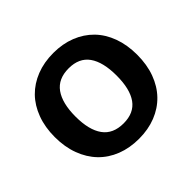

<svg xmlns="http://www.w3.org/2000/svg" viewBox="-131 -675 836 836"><g transform="rotate(-45 287.0 -257.0)"><path d="M288 -87.5Q352 -87.5 382.8 -130.5Q413.5 -173.5 413.5 -256.5Q413.5 -339.5 382.8 -383Q352 -426.5 288 -426.5Q223 -426.5 191.8 -382.8Q160.5 -339 160.5 -256.5Q160.5 -174 191.8 -130.8Q223 -87.5 288 -87.5ZM288 -521Q345 -521 391.8 -502.5Q438.5 -484 471.8 -450Q505 -416 523 -367Q541 -318 541 -257.5Q541 -196.5 523 -147.5Q505 -98.5 471.8 -64Q438.5 -29.5 391.8 -11Q345 7.5 288 7.5Q230.5 7.5 183.5 -11Q136.5 -29.5 103.2 -64Q70 -98.5 51.8 -147.5Q33.5 -196.5 33.5 -257.5Q33.5 -318 51.8 -367Q70 -416 103.2 -450Q136.5 -484 183.5 -502.5Q230.5 -521 288 -521Z"/></g></svg>

Font: Lato
Style: Bold
Weight: 700
Designer: Lukasz Dziedzic with Adam Twardoch and Botio Nikoltchev
Foundry: tyPoland Lukasz Dziedzic
Version: Version 2.010; 2014-09-01; http://www.latofonts.com/; ttfaut